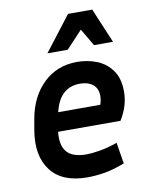

<svg xmlns="http://www.w3.org/2000/svg" viewBox="-84 -803 691 876"><g transform="rotate(-10 261.0 -365.0)"><path d="M424 -24Q369 -3 327.5 3.5Q286 10 250 10Q134 10 81.5 -58.5Q29 -127 48 -242L57 -294Q75 -396 138 -456.5Q201 -517 294 -517Q343 -517 385.5 -500Q428 -483 455 -445.5Q482 -408 482 -346Q482 -281 443 -218H154Q147 -157 173 -125.5Q199 -94 265 -94Q287 -94 324 -100Q361 -106 408 -122ZM290 -417Q196 -417 170 -306H365Q372 -327 372 -346Q372 -381 349.5 -399Q327 -417 290 -417ZM384 -579 337 -659 262 -579H168L292 -740H404L472 -579Z"/></g></svg>

Font: Inria Sans
Style: Bold Italic
Weight: 700
Italic angle: -10°
Designer: Black Foundry Team
Foundry: Black Foundry
Version: Version 1.2; ttfautohint (v1.8.3)